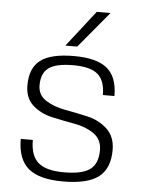

<svg xmlns="http://www.w3.org/2000/svg" viewBox="-52 -741 585 793"><g transform="rotate(5 241.0 -345.0)"><path d="M108 -378Q108 -337 141.5 -315.5Q175 -294 222.5 -285.5Q270 -277 317.5 -266Q365 -255 398.5 -223.5Q432 -192 432 -137Q432 -60 386 -25Q340 10 239 10Q140 10 95 -28Q50 -66 50 -150H100Q100 -85 132.5 -56.5Q165 -28 240 -28Q315 -28 347.5 -52Q380 -76 380 -132Q380 -176 347 -199.5Q314 -223 266.5 -231.5Q219 -240 171.5 -250.5Q124 -261 91 -290.5Q58 -320 58 -373Q58 -445 101 -477.5Q144 -510 240 -510Q334 -510 377 -474.5Q420 -439 420 -360H372Q372 -420 341.5 -446Q311 -472 240 -472Q169 -472 138.5 -450Q108 -428 108 -378ZM200 -550 317 -700H374L249 -550Z"/></g></svg>

Font: Fivo Sans Light
Style: Regular
Weight: 300
Designer: Alexander Slobzheninov
Foundry: Alexander Slobzheninov
Version: 1.0